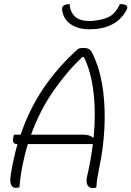

<svg xmlns="http://www.w3.org/2000/svg" viewBox="-20 -954 669 978"><path d="M79 0Q75 1 71 2Q67 3 60 3Q44 3 36.5 -13Q29 -29 35 -65Q48 -146 69 -220H67Q39 -220 48 -256L51 -268H85Q130 -400 203.5 -507.5Q277 -615 379 -706Q386 -708 392 -709Q398 -710 405 -710Q432 -710 442.5 -696Q453 -682 466 -648Q495 -577 506 -485.5Q517 -394 511.5 -295Q506 -196 486 -102Q478 -62 475 -42Q472 -22 471 0Q466 4 453 4Q434 4 425.5 -11.5Q417 -27 424 -57Q443 -139 453 -220H122Q106 -169 95 -113.5Q84 -58 79 0ZM405 -268Q436 -268 454 -253L457 -254Q469 -379 456 -486Q443 -593 407 -664H400Q321 -590 252 -490.5Q183 -391 138 -268ZM591 -933Q602 -933 611 -931.5Q620 -930 625 -925Q633 -917 623 -900Q595 -851 548 -828Q501 -805 440 -805H432Q380 -805 342.5 -829Q305 -853 297 -900Q294 -917 302 -924Q308 -929 317 -931Q326 -933 334 -934Q338 -891 363 -868.5Q388 -846 445 -847Q506 -852 537.5 -869.5Q569 -887 591 -933Z"/></svg>

Font: Recursive Mn Csl St Lt
Style: Italic
Weight: 300
Italic angle: -15°
Monospace: yes
Version: Version 1.079;hotconv 1.0.112;makeotfexe 2.5.65598; ttfautoh